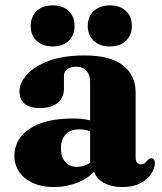

<svg xmlns="http://www.w3.org/2000/svg" viewBox="-20 -702 620 734"><path d="M337 -66V-76.5L324.5 -78V-389Q324.5 -416 310.5 -431.5Q296.5 -447 271.5 -447Q250 -447 237.2 -437.5Q224.5 -428 224.5 -413.5V-364Q224.5 -328 200 -308.5Q175.5 -289 131 -289Q93 -289 73.8 -305.8Q54.5 -322.5 54.5 -353Q54.5 -385 82.5 -416.5Q110.5 -448 165.8 -469Q221 -490 303.5 -490Q402 -490 450.2 -452Q498.5 -414 498.5 -348.5V-99Q498.5 -87 503.8 -80.5Q509 -74 519 -74Q529 -74 534.2 -79Q539.5 -84 544 -89Q547 -92 550.2 -94.5Q553.5 -97 558 -97Q565.5 -97 568.8 -91.8Q572 -86.5 572 -78Q572 -58.5 558.2 -37.5Q544.5 -16.5 517 -1.8Q489.5 13 448.5 13Q398.5 13 367.8 -8.8Q337 -30.5 337 -66ZM35 -105.5Q35 -171 93.8 -210Q152.5 -249 258.5 -249Q289.5 -249 313.5 -244.2Q337.5 -239.5 354 -231L340 -193.5Q326.5 -200.5 313 -204Q299.5 -207.5 283.5 -207.5Q250.5 -207.5 231.8 -188.8Q213 -170 213 -135.5Q213 -100.5 230 -82.2Q247 -64 274 -64Q294.5 -64 313.5 -73.5Q332.5 -83 344 -98.5L355.5 -64.5Q329.5 -27.5 283.8 -7.2Q238 13 186 13Q118.5 13 76.8 -20.2Q35 -53.5 35 -105.5ZM181.5 -524.5Q143 -524.5 120.2 -545.8Q97.5 -567 97.5 -602.5Q97.5 -639 120.2 -660.2Q143 -681.5 181.5 -681.5Q220 -681.5 242.5 -660.2Q265 -639 265 -602.5Q265 -567.5 242.5 -546Q220 -524.5 181.5 -524.5ZM400 -524.5Q361.5 -524.5 338.5 -545.8Q315.5 -567 315.5 -602.5Q315.5 -638.5 338.5 -660Q361.5 -681.5 400 -681.5Q439 -681.5 461.5 -660.2Q484 -639 484 -602.5Q484 -567.5 461.5 -546Q439 -524.5 400 -524.5Z"/></svg>

Font: Fraunces
Style: Bold
Weight: 700
Version: Version 1.000;[b76b70a41]